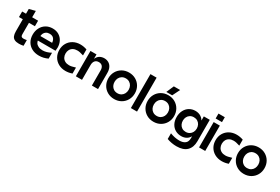

<svg xmlns="http://www.w3.org/2000/svg" viewBox="103 -2124 5357 3675"><g transform="rotate(30 2781.5 -286.5)"><path d="M105.6 -171.6V-665.1L241.6 -700.8V-189.6Q241.6 -162.8 247.5 -148.7Q253.3 -134.6 266.5 -128.5Q279.7 -122.4 303.3 -122.4Q332.1 -122.4 371.5 -130.9V-5Q318.2 5.6 273.1 5.6Q211.1 5.6 174.3 -13.6Q137.5 -32.7 121.6 -71.3Q105.6 -109.8 105.6 -171.6ZM20.6 -560H372.9V-437.7H20.6Z M415.5 -280Q415.5 -362.7 449.9 -429.4Q484.2 -496 547.4 -534Q610.7 -572 692.7 -572Q773.4 -572 832.9 -535.4Q892.4 -498.7 923.4 -436.7Q954.4 -374.7 954.4 -300Q954.4 -272.4 948.9 -228.6H476.7V-327.5H856.3L817.2 -313.7Q817.2 -375.9 786 -415.4Q754.8 -454.8 690.5 -454.8Q646 -454.8 615.9 -435.4Q585.7 -416 571.1 -384.2Q556.5 -352.3 556.5 -313.7V-248.5Q556.5 -212 575.5 -180.5Q594.5 -149 633.6 -129.6Q672.8 -110.3 729.8 -110.3Q815.2 -110.3 910.5 -162.5V-32.6Q819.2 12 719.4 12Q627.1 12 558.4 -25.3Q489.7 -62.6 452.6 -128.7Q415.5 -194.8 415.5 -280Z M1443.6 -415.7Q1399.2 -429.6 1370 -436.1Q1340.8 -442.6 1309.3 -442.6Q1257.1 -442.6 1219 -421.7Q1181 -400.9 1161 -364.2Q1141 -327.5 1141 -280Q1141 -233.5 1161 -196.4Q1181 -159.4 1219.2 -138.4Q1257.3 -117.4 1309.3 -117.4Q1341.1 -117.4 1369.9 -124.2Q1398.7 -130.9 1444.1 -144.3L1449.3 -146V-13.6Q1378 12 1305.2 12Q1217.5 12 1149 -25.5Q1080.5 -63 1042 -129Q1003.5 -195 1003.5 -280Q1003.5 -365 1042 -431Q1080.5 -497 1149 -534.5Q1217.5 -572 1305.2 -572Q1378 -572 1449.3 -546.4V-414Q1446.6 -415 1443.6 -415.7Z M1663.6 -560V-382.8L1666.5 -380V0H1530.5V-560ZM1832.7 -572Q1886.3 -572 1928.8 -547.7Q1971.3 -523.4 1996 -474.6Q2020.7 -425.7 2020.7 -355.8V0H1884.7V-334.2Q1884.7 -390.3 1857.8 -423Q1830.9 -455.8 1778 -455.8Q1723.3 -455.8 1694.9 -420.9Q1666.5 -386.1 1666.5 -328.6L1645.3 -358.6Q1645.3 -428.1 1669.9 -476Q1694.4 -524 1736.8 -548Q1779.2 -572 1832.7 -572Z M2673 -280Q2673 -198 2635.4 -131.5Q2597.7 -65 2531.1 -26.5Q2464.4 12 2380.3 12Q2296.1 12 2229.5 -26.5Q2162.8 -65 2125.2 -131.5Q2087.5 -198 2087.5 -280Q2087.5 -362 2125.2 -428.5Q2162.8 -495 2229.5 -533.5Q2296.1 -572 2380.3 -572Q2464.4 -572 2531.1 -533.5Q2597.7 -495 2635.4 -428.5Q2673 -362 2673 -280ZM2380.3 -116Q2427.2 -116 2462.3 -137.6Q2497.4 -159.2 2516.5 -196.5Q2535.6 -233.8 2535.6 -280Q2535.6 -326.2 2516.5 -363.5Q2497.4 -400.8 2462.3 -422.4Q2427.2 -444 2380.3 -444Q2333.3 -444 2298.2 -422.4Q2263.1 -400.8 2244 -363.5Q2225 -326.2 2225 -280Q2225 -233.8 2244 -196.5Q2263.1 -159.2 2298.2 -137.6Q2333.3 -116 2380.3 -116Z M2746.5 -750H2882.5V0H2746.5Z M3541 -280Q3541 -198 3503.4 -131.5Q3465.7 -65 3399.1 -26.5Q3332.4 12 3248.3 12Q3164.1 12 3097.5 -26.5Q3030.8 -65 2993.2 -131.5Q2955.5 -198 2955.5 -280Q2955.5 -362 2993.2 -428.5Q3030.8 -495 3097.5 -533.5Q3164.1 -572 3248.3 -572Q3332.4 -572 3399.1 -533.5Q3465.7 -495 3503.4 -428.5Q3541 -362 3541 -280ZM3248.3 -116Q3295.2 -116 3330.3 -137.6Q3365.4 -159.2 3384.5 -196.5Q3403.6 -233.8 3403.6 -280Q3403.6 -326.2 3384.5 -363.5Q3365.4 -400.8 3330.3 -422.4Q3295.2 -444 3248.3 -444Q3201.3 -444 3166.2 -422.4Q3131.1 -400.8 3112 -363.5Q3093 -326.2 3093 -280Q3093 -233.8 3112 -196.5Q3131.1 -159.2 3166.2 -137.6Q3201.3 -116 3248.3 -116ZM3179.8 -606.3 3251.2 -770.6H3390.9L3309.5 -606.3Z M3865.2 198Q3810.4 198 3755.8 188.1Q3701.2 178.3 3653.3 160V34.7Q3757.7 75.7 3857.5 75.7Q3937.8 75.7 3984.6 40.2Q4031.4 4.7 4031.4 -76.8V-173L4051.4 -290L4035.7 -380V-560H4167.4V-84Q4167.4 47.6 4092.4 122.8Q4017.4 198 3865.2 198ZM3846 -15.2Q3773.9 -15.2 3715.8 -48.3Q3657.8 -81.4 3624.1 -143.6Q3590.5 -205.8 3590.5 -290Q3590.5 -374.2 3624.1 -438.2Q3657.8 -502.2 3716.2 -537.1Q3774.6 -572 3846 -572Q3914.8 -572 3967.2 -539.5Q4019.5 -507 4049.1 -443.4Q4078.6 -379.7 4078.6 -290H4068.6Q4068.6 -200 4041.2 -138.3Q4013.8 -76.6 3963.8 -45.9Q3913.8 -15.2 3846 -15.2ZM3881 -451.2Q3834.1 -451.2 3799.5 -429.6Q3764.9 -408.1 3746.4 -371.4Q3728 -334.6 3728 -290Q3728 -245.6 3746.4 -208.8Q3764.9 -171.9 3799.5 -150.4Q3834.1 -128.8 3881 -128.8Q3928.2 -128.8 3963.2 -150.4Q3998.2 -171.9 4017 -208.8Q4035.7 -245.6 4035.7 -290Q4035.7 -334.6 4017 -371.4Q3998.2 -408.1 3963.2 -429.6Q3928.2 -451.2 3881 -451.2Z M4389.5 -560V0H4253.5V-560ZM4391.5 -747.2V-638.5H4251.5V-747.2Z M4897.6 -415.7Q4853.2 -429.6 4824 -436.1Q4794.8 -442.6 4763.3 -442.6Q4711.1 -442.6 4673 -421.7Q4635 -400.9 4615 -364.2Q4595 -327.5 4595 -280Q4595 -233.5 4615 -196.4Q4635 -159.4 4673.2 -138.4Q4711.3 -117.4 4763.3 -117.4Q4795.1 -117.4 4823.9 -124.2Q4852.7 -130.9 4898.1 -144.3L4903.3 -146V-13.6Q4832 12 4759.2 12Q4671.5 12 4603 -25.5Q4534.5 -63 4496 -129Q4457.5 -195 4457.5 -280Q4457.5 -365 4496 -431Q4534.5 -497 4603 -534.5Q4671.5 -572 4759.2 -572Q4832 -572 4903.3 -546.4V-414Q4900.6 -415 4897.6 -415.7Z M5538 -280Q5538 -198 5500.4 -131.5Q5462.7 -65 5396.1 -26.5Q5329.4 12 5245.3 12Q5161.1 12 5094.5 -26.5Q5027.8 -65 4990.2 -131.5Q4952.5 -198 4952.5 -280Q4952.5 -362 4990.2 -428.5Q5027.8 -495 5094.5 -533.5Q5161.1 -572 5245.3 -572Q5329.4 -572 5396.1 -533.5Q5462.7 -495 5500.4 -428.5Q5538 -362 5538 -280ZM5245.3 -116Q5292.2 -116 5327.3 -137.6Q5362.4 -159.2 5381.5 -196.5Q5400.6 -233.8 5400.6 -280Q5400.6 -326.2 5381.5 -363.5Q5362.4 -400.8 5327.3 -422.4Q5292.2 -444 5245.3 -444Q5198.3 -444 5163.2 -422.4Q5128.1 -400.8 5109 -363.5Q5090 -326.2 5090 -280Q5090 -233.8 5109 -196.5Q5128.1 -159.2 5163.2 -137.6Q5198.3 -116 5245.3 -116Z"/></g></svg>

Font: TASA Explorer VF
Style: Regular
Weight: 400
Designer: Weizhong Zhang
Foundry: Local Remote
Version: Version 1.000;Glyphs 3.2 (3192)